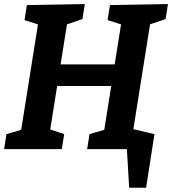

<svg xmlns="http://www.w3.org/2000/svg" viewBox="-21 -724 836 932"><path d="M-1.2 0 10.4 -73 98.6 -98.6 79.4 -78.3 166 -622.6 180.9 -600.2 98 -626.3 109.5 -699.3 390.7 -704.3 379.2 -631.3 289.2 -600.9 306.8 -622.6 270.1 -392.2 254.2 -411.5H558.7L532.6 -392.2L569.3 -622.6L583.8 -600.2L501.2 -626.3L512.8 -699.3L794.3 -704.3L782.8 -631.3L692.1 -600.9L710 -622.6L623.4 -78.3L614.7 -99.3L693.8 -73L682.3 0H402.1L413.6 -73L501.6 -98.6L482.7 -78.3L522.4 -328.5L539.3 -306.5H235.5L259.8 -327.9L220.1 -78.3L211.7 -99.3L290.6 -73L279 0ZM606 187.3 594.9 0H535.2L551.6 -114.5L728.8 -73L688.2 187.3Z"/></svg>

Font: Bitter Thin
Style: Italic
Weight: 100
Italic angle: -9°
Designer: Sol Matas, and Bitter project Authors
Foundry: Sol Matas
Version: Version 2.002